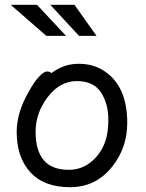

<svg xmlns="http://www.w3.org/2000/svg" viewBox="-20 -759 610 803"><path d="M267.1 -48.8Q314 -48.8 351.1 -74.5Q388.2 -100.1 410.6 -144.5Q433.1 -189 433.1 -257.8Q433.1 -325.7 402.1 -372.8Q371.1 -419.9 301 -419.9Q231 -419.9 179.9 -353.5Q128.9 -287.1 128.9 -208Q128.9 -48.8 267.1 -48.8ZM272.9 23.9Q164.1 23.9 106.9 -38.6Q49.8 -101.1 49.8 -207Q49.8 -289.1 101.1 -377Q121.1 -414.1 142.1 -437Q163.1 -460 176.8 -460Q189.9 -460 194.8 -453.1Q246.6 -492.2 308.8 -492.2Q371.1 -492.2 416 -461.9Q512.2 -398.9 512.2 -245.1Q512.2 -141.1 449.2 -62Q380.9 23.9 272.9 23.9ZM134.8 -738.8 256.3 -608.9H173.8L24.9 -738.8ZM291.5 -738.8 383.8 -608.9H310.5L190.4 -738.8Z"/></svg>

Font: LXGW WenKai Screen R
Style: Regular
Weight: 400
Designer: Fontworks Inc.
Version: Version 1.235;May 31, 2022